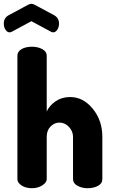

<svg xmlns="http://www.w3.org/2000/svg" viewBox="-46 -995 601 1015"><path d="M201 -272V-48Q201 -30 177.5 -15Q154 0 123 0Q90 0 68 -14.5Q46 -29 46 -48V-701Q46 -722 67.5 -735Q89 -748 123 -748Q155 -748 178 -735Q201 -722 201 -701V-406Q216 -438 248.5 -460Q281 -482 325 -482Q394 -482 444.5 -420Q495 -358 495 -272V-48Q495 -25 472 -12.5Q449 0 417 0Q387 0 363.5 -13Q340 -26 340 -48V-272Q340 -301 318.5 -324Q297 -347 268 -347Q242 -347 221.5 -326.5Q201 -306 201 -272ZM120 -883 16 -827Q10 -824 5 -824Q-8 -824 -17 -838Q-26 -852 -26 -870Q-26 -900 -1 -914L103 -970Q113 -975 120 -975Q127 -975 137 -970L241 -914Q266 -900 266 -870Q266 -852 257 -838Q248 -824 235 -824Q230 -824 224 -827Z"/></svg>

Font: Dosis
Style: ExtraBold
Weight: 800
Designer: EdgarTolentino, PabloImpallari, IginoMarini
Foundry: EdgarTolentino, PabloImpallari, IginoMarini
Version: Version 1.007